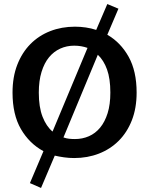

<svg xmlns="http://www.w3.org/2000/svg" viewBox="-20 -772 738 950"><path d="M511 -752 566 -729 511 -600Q577 -562 616.5 -491Q656 -420 656 -314Q656 -237 632.5 -177Q609 -117 567.5 -75.5Q526 -34 469.5 -12Q413 10 347 10Q322 10 297 6.5Q272 3 251 -2L183 158L128 134L195 -24Q125 -62 83.5 -133.5Q42 -205 42 -314Q42 -391 65.5 -451.5Q89 -512 130.5 -554Q172 -596 228.5 -618Q285 -640 351 -640Q378 -640 405 -636Q432 -632 456 -624ZM172 -314Q172 -242 190.5 -194.5Q209 -147 240 -121L413 -535Q382 -546 347 -546Q310 -546 278 -531.5Q246 -517 222.5 -488.5Q199 -460 185.5 -416Q172 -372 172 -314ZM351 -84Q388 -84 420 -98Q452 -112 475.5 -140.5Q499 -169 512.5 -212Q526 -255 526 -314Q526 -383 509.5 -428.5Q493 -474 464 -501L294 -92Q308 -87 322 -85.5Q336 -84 351 -84Z"/></svg>

Font: Mukta Mahee SemiBold
Style: Regular
Weight: 600
Designer: Shuchita Grover, Noopur Datye, Girish Dalvi, Yashodeep Gholap
Foundry: Ek Type
Version: Version 2.538;PS 1.000;hotconv 16.6.51;makeotf.lib2.5.65220;